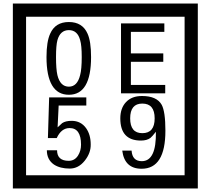

<svg xmlns="http://www.w3.org/2000/svg" viewBox="-20 -980 1195 1090"><path d="M1103 90H53V-960H1103ZM1028 15V-885H128V15ZM497 -656Q497 -442 371 -442Q244 -442 244 -656Q244 -744 265 -789Q294 -855 371 -855Q448 -855 477 -789Q497 -745 497 -656ZM444 -656Q444 -723 435 -752Q420 -809 371 -809Q322 -809 306 -752Q298 -723 298 -656Q298 -587 306 -553Q322 -488 371 -488Q419 -488 435 -554Q444 -587 444 -656ZM918 -450H667V-847H913V-799H723V-677H907V-629H723V-498H918ZM495 -160Q496 -111 460.5 -67Q425 -23 376 -23Q321 -23 286 -46Q246 -74 246 -127H304Q304 -67 370 -67Q404 -67 423 -97Q440 -124 440 -159Q440 -253 375 -253Q328 -253 302 -196H252L259 -427H470V-381H313L307 -257Q320 -269 333 -281Q352 -294 387 -294Q439 -294 469 -252Q495 -215 495 -160ZM919 -238Q919 -22 784 -22Q687 -22 674 -125H727Q731 -65 785 -65Q868 -65 865 -232Q844 -205 834 -197Q814 -182 780 -182Q663 -182 663 -308Q663 -366 695.5 -400.5Q728 -435 786 -435Q870 -435 898 -385Q919 -346 919 -238ZM858 -308Q858 -392 788 -392Q719 -392 719 -308Q719 -224 788 -224Q858 -224 858 -308Z"/></svg>

Font: Unicode BMP Fallback SIL
Style: Regular
Weight: 400
Foundry: NRSI, SIL International
Version: Version 5.1 Based on Unicode 5.1